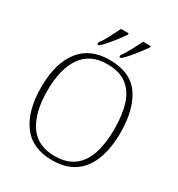

<svg xmlns="http://www.w3.org/2000/svg" viewBox="-216 -1070 1130 1219"><g transform="rotate(30 349.0 -460.5)"><path d="M349 10Q203 10 130.5 -87.5Q58 -185 58 -359Q58 -532 132 -628.5Q206 -725 350 -725Q502 -725 570.5 -627.5Q639 -530 639 -358Q639 -247 608.5 -164Q578 -81 514 -35.5Q450 10 349 10ZM349 -21Q436 -21 490 -61.5Q544 -102 569 -177.5Q594 -253 594 -358Q594 -464 570 -539Q546 -614 492.5 -654Q439 -694 350 -694Q225 -694 164 -605.5Q103 -517 103 -358Q103 -199 163.5 -110Q224 -21 349 -21ZM392 -784Q413 -813 435.5 -855Q458 -897 474 -931H530V-921Q518 -904 496.5 -875.5Q475 -847 450.5 -818Q426 -789 405 -771H392ZM230 -784Q252 -813 274 -855Q296 -897 312 -931H368V-921Q357 -904 335.5 -875.5Q314 -847 289 -818Q264 -789 244 -771H230Z"/></g></svg>

Font: Noto Serif Tamil ExtraLight
Style: Regular
Weight: 200
Designer: Indian Type Foundry, Tom Grace, and the Monotype Design Team
Foundry: Monotype Imaging Inc.
Version: Version 2.004; ttfautohint (v1.8.4.7-5d5b)